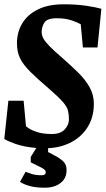

<svg xmlns="http://www.w3.org/2000/svg" viewBox="-25 -680 492 894"><path d="M185 194Q144 194 116.5 187Q89 180 68 167L94 120Q108 125 124.5 130.5Q141 136 170 136Q188 136 188 122Q188 115 183 110.5Q178 106 165 99L118 76V51L144 9Q86 4 47 -10Q8 -24 -5 -33L14 -211H85L96 -92Q96 -92 108.5 -83Q121 -74 148 -65Q175 -56 217 -56Q256 -56 276 -77Q296 -98 296 -124Q296 -148 291.5 -165.5Q287 -183 267.5 -205.5Q248 -228 203 -267Q148 -314 115.5 -346.5Q83 -379 68.5 -408.5Q54 -438 54 -479Q54 -530 78.5 -571Q103 -612 151.5 -636Q200 -660 272 -660Q331 -660 377.5 -653Q424 -646 447 -639L429 -459H361L351 -567Q338 -575 309 -585Q280 -595 239 -595Q194 -595 181.5 -574.5Q169 -554 169 -531Q169 -516 177 -501Q185 -486 206.5 -464Q228 -442 269 -407Q304 -376 337 -344Q370 -312 391 -276Q412 -240 412 -197Q412 -136 384.5 -90.5Q357 -45 309 -19Q261 7 199 10V28L233 46Q254 57 269.5 71.5Q285 86 285 112Q285 140 271 158Q257 176 234.5 185Q212 194 185 194Z"/></svg>

Font: Faustina VF Beta
Style: Italic
Weight: 400
Italic angle: -8°
Designer: Alfonso Garcia
Foundry: Omnibus-Type
Version: Version 1.006